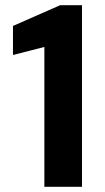

<svg xmlns="http://www.w3.org/2000/svg" viewBox="-20 -720 404 740"><path d="M151 0V-539L30 -508V-620L212 -700H296V0Z"/></svg>

Font: DM Sans 18pt ExtraBold
Style: Regular
Weight: 800
Designer: Colophon Foundry, Jonny Pinhorn
Foundry: Colophon Foundry
Version: Version 4.004;gftools[0.9.30]